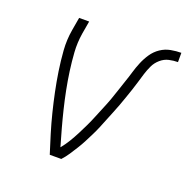

<svg xmlns="http://www.w3.org/2000/svg" viewBox="-101 -624 705 720"><g transform="rotate(20 252.0 -264.0)"><path d="M171 0Q159 -37 147.5 -75Q136 -113 126.5 -151Q117 -189 109 -227.5Q101 -266 95 -305.5Q89 -345 86 -386Q83 -427 90 -468L99 -520H139L130 -468Q124 -430 126.5 -393Q129 -356 134 -320Q139 -284 146 -248.5Q153 -213 161.5 -178Q170 -143 179.5 -108.5Q189 -74 199 -40Q213 -57 224.5 -76Q236 -95 246 -114.5Q256 -134 265.5 -154Q275 -174 283 -194Q291 -214 299.5 -234Q308 -254 315.5 -274.5Q323 -295 329.5 -315.5Q336 -336 343 -356Q350 -376 356 -396.5Q362 -417 370.5 -437.5Q379 -458 391.5 -476.5Q404 -495 422.5 -507.5Q441 -520 462.5 -524Q484 -528 504 -528V-491Q487 -491 469 -487Q451 -483 436 -470Q421 -457 413 -440Q405 -423 399.5 -405.5Q394 -388 389 -370.5Q384 -353 378 -335.5Q372 -318 366 -300.5Q360 -283 353.5 -265.5Q347 -248 340 -231Q333 -214 326 -196.5Q319 -179 312 -162Q305 -145 296.5 -128Q288 -111 279.5 -94.5Q271 -78 261 -62Q251 -46 240.5 -30Q230 -14 217 0Z"/></g></svg>

Font: Iosevka Term Curly Extralight
Style: Italic
Weight: 200
Italic angle: -9°
Designer: Belleve Invis
Foundry: Belleve Invis
Version: Version 32.3.0